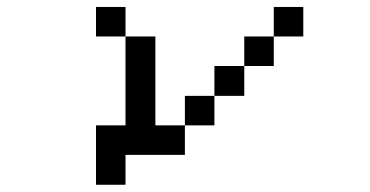

<svg xmlns="http://www.w3.org/2000/svg" viewBox="-20 -462 1040 540"><path d="M250 57.6V-109.4H333V-359.4H417V-109.4H500V-26.4H333V57.6ZM750 -359.4V-276.4H667V-192.4H583V-109.4H500V-192.4H583V-276.4H667V-359.4ZM750 -359.4V-442.4H833V-359.4ZM333 -359.4H250V-442.4H333Z"/></svg>

Font: KH Dot kagurazaka 12
Style: Regular
Weight: 400
Designer: Original version for X68000 by Keitarou Hiraki (http://hp.vector.co.jp/authors/VA000874/) / TrueType conversion by Homem
Version: Version 1.00.20150527